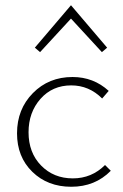

<svg xmlns="http://www.w3.org/2000/svg" viewBox="-20 -709 471 733"><path d="M133 -510 113 -527 251 -689 389 -527 369 -510 251 -638ZM252 4Q162 4 103.5 -53Q45 -110 45 -200Q45 -292 105.5 -353.5Q166 -415 257 -415Q337 -415 395 -362L370 -333Q320 -383 252 -383Q180 -383 134.5 -331.5Q89 -280 89 -204Q89 -126 137 -77Q185 -28 258 -28Q330 -28 381 -79L403 -57Q343 4 252 4Z"/></svg>

Font: EauTest Light
Style: Regular
Weight: 300
Designer: Christian Thalmann (Catharsis Fonts)
Version: Version 0.001;PS 000.001;hotconv 1.0.88;makeotf.lib2.5.64775